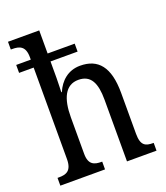

<svg xmlns="http://www.w3.org/2000/svg" viewBox="-139 -856 825 953"><g transform="rotate(-20 273.5 -380.0)"><path d="M15 0H251V-41H248C211 -41 180 -49 180 -108V-301C180 -400 209 -463 278 -463C344 -463 367 -413 367 -326V0H523V-41H521C481 -41 456 -50 456 -113V-330C456 -467 405 -526 310 -526C246 -526 203 -486 181 -434H178C178 -440 180 -478 180 -508V-596H323V-638H180V-760H15V-719H23C60 -719 91 -710 91 -651V-638H14V-596H91V-113C91 -50 60 -41 23 -41H15Z"/></g></svg>

Font: Noto Serif Bengali Condensed
Style: Regular
Weight: 400
Width: 3
Designer: Juan Bruce, Universal Thirst, Indian Type Foundry and the Monotype Design Team.
Foundry: Monotype Imaging Inc.
Version: Version 2.003